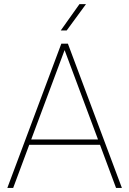

<svg xmlns="http://www.w3.org/2000/svg" viewBox="-20 -926 637 946"><path d="M551.8 0 472.7 -212.4H124L44.9 0H16.1L282.2 -710.9H314.5L580.6 0ZM133.8 -238.8H462.9L298.3 -679.2ZM279.3 -775.9 371.6 -905.8H403.8L308.6 -775.9Z"/></svg>

Font: Vazirmatn UI FD Thin
Style: Regular
Weight: 100
Designer: Saber Rastikerdar
Foundry: Saber Rastikerdar
Version: Version 33.003